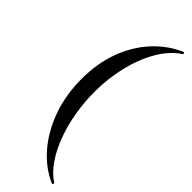

<svg xmlns="http://www.w3.org/2000/svg" viewBox="-318 -814 998 998"><g transform="rotate(45 181.0 -315.0)"><path d="M349 159.5 343 170Q261.5 135 198.8 62.8Q136 -9.5 100.5 -109Q65 -208.5 65 -325Q65 -441.5 100.5 -536Q136 -630.5 198.8 -697.8Q261.5 -765 343 -800L349 -790Q287 -750 245 -677Q203 -604 181.5 -512.5Q160 -421 160 -325Q160 -253 172 -180Q184 -107 208 -40.8Q232 25.5 267.2 77.5Q302.5 129.5 349 159.5Z"/></g></svg>

Font: Bodoni* 16
Style: Regular
Weight: 400
Version: Version 2.2